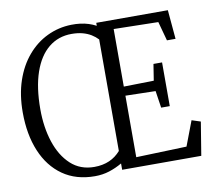

<svg xmlns="http://www.w3.org/2000/svg" viewBox="-82 -852 1077 956"><g transform="rotate(-10 456.0 -373.5)"><path d="M461.5 -32Q429.5 -13.5 395.8 -2.8Q362 8 323 8Q228 8 161 -39Q94 -86 58.8 -170.5Q23.5 -255 23.5 -367Q23.5 -455.5 47.5 -526.5Q71.5 -597.5 114.8 -648.2Q158 -699 215 -726.2Q272 -753.5 337 -755Q360.5 -755.5 382.2 -752.8Q404 -750 423.8 -743.8Q443.5 -737.5 461.5 -728V-743H823.5L836.5 -596H793L766.5 -693L541.5 -697.5V-406.5L693.5 -409.5L706.5 -492H750V-271H706.5L693.5 -357L541.5 -360.5V-49.5L797 -58L844.5 -183L889 -168.5L861.5 0H461.5ZM328 -38Q350 -38 369 -41.8Q388 -45.5 404.5 -52.8Q421 -60 435 -70.5Q449 -81 461.5 -95V-659Q447.5 -674 428.8 -685.5Q410 -697 385.8 -703.5Q361.5 -710 330.5 -710Q263.5 -710 214.5 -670.2Q165.5 -630.5 139 -554Q112.5 -477.5 112.5 -367Q112.5 -276 137 -201.2Q161.5 -126.5 209.5 -82.2Q257.5 -38 328 -38Z"/></g></svg>

Font: Merriweather 24pt SemiCondensed Light
Style: Regular
Weight: 300
Width: 4
Designer: Eben Sorkin
Foundry: Eben Sorkin
Version: Version 2.100